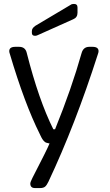

<svg xmlns="http://www.w3.org/2000/svg" viewBox="-20 -730 557 976"><path d="M58 -492H77Q109 -492 116 -461Q177 -221 251 -73H260Q344 -280 395 -461Q404 -492 434 -492H450Q481 -492 481 -470Q481 -464 478 -456Q362 -94 226 194Q218 211 209.5 218.5Q201 226 183 226H158Q134 226 134 203Q134 196 145 174Q219 31 232 -1H230Q212 -4 207 -9.5Q202 -15 200 -16.5Q198 -18 195 -23.5Q192 -29 191 -30.5Q190 -32 186.5 -39.5Q183 -47 182 -49Q105 -203 30 -456Q27 -464 27 -470Q27 -492 58 -492ZM158 -548Q142 -548 142 -563V-572Q142 -587 160 -599L340 -706Q345 -710 356 -710Q374 -710 374 -692V-665Q374 -641 352 -632L171 -551Q165 -548 158 -548Z"/></svg>

Font: Merge One
Style: Regular
Weight: 400
Designer: Kosal Sen
Foundry: Philatype
Version: Version 1.001